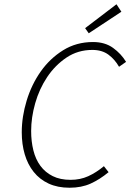

<svg xmlns="http://www.w3.org/2000/svg" viewBox="-20 -868 640 900"><path d="M306 12Q250 12 208 -7.5Q166 -27 138 -62Q110 -97 96 -144.5Q82 -192 82 -248Q82 -321 105 -396.5Q128 -472 171 -533Q214 -594 276 -632.5Q338 -671 416 -671Q472 -671 510 -643.5Q548 -616 571 -578L538 -555Q518 -590 488 -612Q458 -634 413 -634Q345 -634 291.5 -598Q238 -562 201 -506.5Q164 -451 145 -384Q126 -317 126 -254Q126 -205 136.5 -163Q147 -121 169.5 -90.5Q192 -60 227 -42.5Q262 -25 311 -25Q356 -25 393.5 -42Q431 -59 467 -89L489 -61Q448 -27 405 -7.5Q362 12 306 12ZM396 -712 379 -736 526 -848 549 -813Z"/></svg>

Font: Source Code Pro Light
Style: Italic
Weight: 300
Italic angle: -11°
Monospace: yes
Designer: Paul D. Hunt, Teo Tuominen
Foundry: Adobe Systems Incorporated
Version: Version 1.050;PS 1.000;hotconv 16.6.51;makeotf.lib2.5.65220